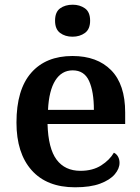

<svg xmlns="http://www.w3.org/2000/svg" viewBox="-20 -786 597 816"><path d="M299 10Q179 10 114.5 -62.5Q50 -135 50 -265Q50 -405 112.5 -476.5Q175 -548 288 -548Q393 -548 452.5 -487.5Q512 -427 512 -308V-259H182Q185 -155 220.5 -107.5Q256 -60 322 -60Q374 -60 410 -83Q446 -106 464 -137Q475 -132 481.5 -120.5Q488 -109 488 -94Q488 -69 467.5 -45Q447 -21 405.5 -5.5Q364 10 299 10ZM379 -319Q379 -397 358.5 -442Q338 -487 289 -487Q242 -487 215 -444Q188 -401 184 -319ZM288 -630Q257 -630 235.5 -646Q214 -662 214 -698Q214 -735 235.5 -750.5Q257 -766 289 -766Q319 -766 341 -750.5Q363 -735 363 -698Q363 -662 341 -646Q319 -630 288 -630Z"/></svg>

Font: Noto Serif Armenian SemiBold
Style: Regular
Weight: 600
Version: Version 2.007